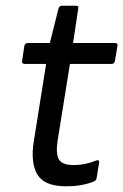

<svg xmlns="http://www.w3.org/2000/svg" viewBox="-20 -638 430 670"><path d="M210 12Q135 12 110.5 -29Q86 -70 98 -145L141 -415H65Q61 -415 58.5 -418Q56 -421 57 -425L65 -478Q66 -483 69.5 -485.5Q73 -488 77 -488H154L184 -608Q187 -618 196 -618H245Q256 -618 253 -608L235 -488H381Q392 -488 390 -478L381 -425Q380 -421 377.5 -418Q375 -415 370 -415H224L181 -147Q174 -100 186 -81Q198 -62 237 -62Q258 -62 279 -66.5Q300 -71 316 -78Q321 -80 324 -78Q327 -76 326 -71L317 -16Q316 -9 308 -5Q289 3 265 7.5Q241 12 210 12Z"/></svg>

Font: Sofia Sans Hairline
Style: Italic
Weight: 1
Italic angle: -9°
Designer: Botio Nikoltchev, Ani Petrova
Foundry: lettersoup
Version: Version 4.102